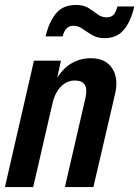

<svg xmlns="http://www.w3.org/2000/svg" viewBox="-27 -755 562 775"><path d="M-7 0 110 -510H219L204 -442Q255 -520 340 -520Q398 -520 425 -480.5Q452 -441 438 -378L350 0H235L318 -360Q334 -430 275 -430Q243 -430 218.5 -405Q194 -380 184 -334L107 0ZM395 -601Q366 -601 345 -613.5Q324 -626 306.5 -638.5Q289 -651 269 -651Q236 -651 226 -608H157Q170 -664 198 -699.5Q226 -735 280 -735Q311 -735 330.5 -722.5Q350 -710 366.5 -697.5Q383 -685 404 -685Q421 -685 431 -695Q441 -705 447 -729H515Q502 -671 474 -636Q446 -601 395 -601Z"/></svg>

Font: Instrument Sans Condensed SemiBold Italic
Style: Regular
Weight: 600
Width: 3
Italic angle: -13°
Designer: Rodrigo Fuenzalida
Foundry: fragTYPE
Version: Version 1.000; ttfautohint (v1.8.4.7-5d5b);gftools[0.9.28]